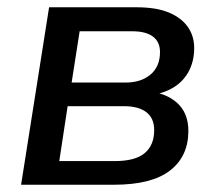

<svg xmlns="http://www.w3.org/2000/svg" viewBox="-20 -508 596 528"><path d="M38 0 115 -488H355Q410 -488 444.5 -473.5Q479 -459 496.5 -434Q514 -409 514 -376Q514 -338 497.5 -309Q481 -280 451 -264Q421 -248 379 -244L382 -257Q434 -254 466 -226Q498 -198 498 -148Q498 -78 447.5 -39Q397 0 294 0ZM143 -65H295Q352 -65 378 -87Q404 -109 404 -150Q404 -183 382.5 -199.5Q361 -216 321 -216H166ZM177 -281H325Q368 -281 394 -303Q420 -325 420 -365Q420 -393 400.5 -407.5Q381 -422 344 -422H199Z"/></svg>

Font: Nunito Sans 12pt SemiBold
Style: Italic
Weight: 600
Italic angle: -9°
Designer: Vernon Adams
Foundry: Vernon Adams
Version: Version 3.101;gftools[0.9.27]